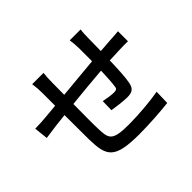

<svg xmlns="http://www.w3.org/2000/svg" viewBox="-165 -1041 1331 1331"><g transform="rotate(-45 500.0 -376.0)"><path d="M42 -513 53 -411C79 -415 131 -422 162 -426L252 -436L253 -194C257 -29 283 25 526 25C625 25 748 16 815 8L818 -99C749 -86 624 -74 520 -74C357 -74 353 -106 350 -209C348 -250 349 -349 350 -447C443 -457 552 -467 649 -475C647 -418 644 -360 639 -330C637 -308 627 -304 604 -304C583 -304 541 -310 508 -317L506 -230C536 -225 610 -215 646 -215C694 -215 717 -228 727 -276C736 -321 740 -406 742 -482L838 -486C864 -487 908 -488 925 -487V-585C899 -583 865 -580 839 -579L744 -572L746 -698C746 -722 748 -761 751 -777H644C647 -759 651 -718 651 -695V-565L350 -537L351 -655C351 -691 353 -719 356 -746H245C250 -714 252 -685 252 -650V-528L155 -519C113 -515 72 -513 42 -513Z"/></g></svg>

Font: Noto Sans CJK HK Medium
Style: Regular
Weight: 500
Designer: Ryoko NISHIZUKA 西塚涼子 (kana, bopomofo & ideographs); Paul D. Hunt (Latin, Greek & Cyrillic); Sandoll Communications 산돌커뮤니
Foundry: Adobe
Version: Version 2.004;hotconv 1.0.118;makeotfexe 2.5.65603